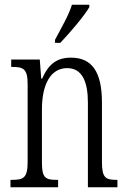

<svg xmlns="http://www.w3.org/2000/svg" viewBox="-20 -786 536 806"><path d="M211 -619V-606H233C276 -651 335 -721 355 -756V-766H282C268 -721 240 -674 211 -619ZM24 0H224V-31H218C172 -31 156 -38 156 -103V-326C156 -433 193 -500 262 -500C325 -500 349 -443 349 -355V0H473V-31H469C424 -31 408 -39 408 -105V-355C408 -486 365 -544 278 -544C218 -544 183 -516 157 -456H153L147 -536H27V-505H32C78 -505 96 -497 96 -433V-105C96 -39 78 -31 31 -31H24Z"/></svg>

Font: Noto Serif Georgian ExtraCondensed Light
Style: Regular
Weight: 300
Width: 2
Designer: Monotype Design Team, Akaki Razmadze
Foundry: Google LLC
Version: Version 2.003